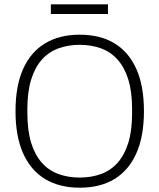

<svg xmlns="http://www.w3.org/2000/svg" viewBox="-20 -859 740 891"><path d="M350 12Q256 12 189.5 -28Q123 -68 87.5 -147Q52 -226 52 -343Q52 -461 87.5 -539.5Q123 -618 189.5 -658Q256 -698 350 -698Q445 -698 511 -658Q577 -618 612.5 -539.5Q648 -461 648 -343Q648 -226 612.5 -147Q577 -68 511 -28Q445 12 350 12ZM350 -35Q404 -35 449 -51.5Q494 -68 526 -104Q558 -140 575.5 -196.5Q593 -253 593 -334V-353Q593 -433 575.5 -489.5Q558 -546 526 -582Q494 -618 449 -634.5Q404 -651 350 -651Q296 -651 251 -634.5Q206 -618 174 -582Q142 -546 124.5 -489.5Q107 -433 107 -353V-334Q107 -253 124.5 -196.5Q142 -140 174 -104Q206 -68 251 -51.5Q296 -35 350 -35ZM216 -794V-839H481V-794Z"/></svg>

Font: Archivo SemiCondensed Thin
Style: Regular
Weight: 250
Width: 4
Designer: Hector Gatti
Foundry: Omnibus-Type
Version: Version 2.001